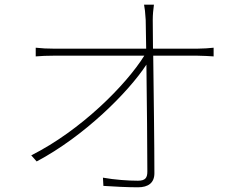

<svg xmlns="http://www.w3.org/2000/svg" viewBox="-20 -784 1040 817"><path d="M113 -123 136 -97C338 -204 526 -391 603 -509C605 -353 607 -147 607 -54C607 -28 599 -15 567 -15C526 -15 468 -19 418 -28L420 7C462 10 525 13 567 13C611 13 637 -6 637 -47C637 -163 634 -392 632 -547H821C843 -547 873 -545 889 -544V-581C873 -579 842 -577 822 -577H631L630 -699C630 -722 632 -741 635 -764H593C596 -749 598 -732 600 -699L602 -577H206C179 -577 162 -578 132 -581V-544C160 -546 175 -547 206 -547H594C516 -422 324 -229 113 -123Z"/></svg>

Font: Harano Aji Gothic TW ExtraLight
Style: Regular
Weight: 250
Foundry: Masamichi Hosoda
Version: HaranoAjiGothicTW-ExtraLight version 20230610;ttx 4.39.4